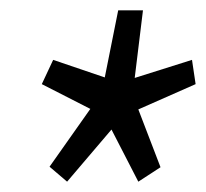

<svg xmlns="http://www.w3.org/2000/svg" viewBox="-20 -718 399 372"><path d="M110 -366 76 -395 155 -507 61 -555 83 -602 183 -568 209 -698H257L241 -567L352 -602L359 -555L248 -506L291 -394L248 -366L196 -467Z"/></svg>

Font: Georama Medium
Style: Italic
Weight: 500
Italic angle: -9°
Designer: Jean-Baptiste Levee
Foundry: Production Type
Version: Version 1.000